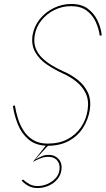

<svg xmlns="http://www.w3.org/2000/svg" viewBox="-20 -728 533 968"><path d="M55 -197Q60 -164 70.5 -130.5Q81 -97 99.5 -68.5Q118 -40 147.5 -22Q177 -4 220 -4Q279 -4 321 -26.5Q363 -49 389 -87.5Q415 -126 422 -175Q429 -223 412 -258Q395 -293 363 -318Q331 -343 294 -359Q255 -377 217.5 -402Q180 -427 158.5 -463.5Q137 -500 144 -550Q152 -596 180.5 -631.5Q209 -667 251 -687.5Q293 -708 339 -708Q391 -708 423 -684Q455 -660 472 -624Q489 -588 493 -550L483 -548Q478 -584 462.5 -618Q447 -652 417 -674.5Q387 -697 338 -697Q294 -697 255 -678Q216 -659 189 -625.5Q162 -592 155 -550Q149 -514 159.5 -486Q170 -458 192 -436.5Q214 -415 242.5 -398Q271 -381 300 -368Q340 -351 373 -324.5Q406 -298 423 -261.5Q440 -225 433 -175Q425 -125 398.5 -83.5Q372 -42 327 -17.5Q282 7 220 7Q161 6 125 -24Q89 -54 70.5 -100Q52 -146 45 -193ZM227 1 158 76Q176 66 192.5 59Q209 52 231 53Q258 54 276 74.5Q294 95 290 127Q287 155 268.5 176.5Q250 198 223.5 209Q197 220 170 220Q144 220 125.5 210.5Q107 201 89 183L96 177Q114 193 131 201.5Q148 210 170 210Q194 210 218 200Q242 190 259.5 171.5Q277 153 280 127Q282 108 276 94Q270 80 258 72Q246 64 230 63Q208 61 186 69.5Q164 78 146 88L215 1Z"/></svg>

Font: Jost Thin
Style: Italic
Weight: 200
Italic angle: -5°
Version: Version 3.710